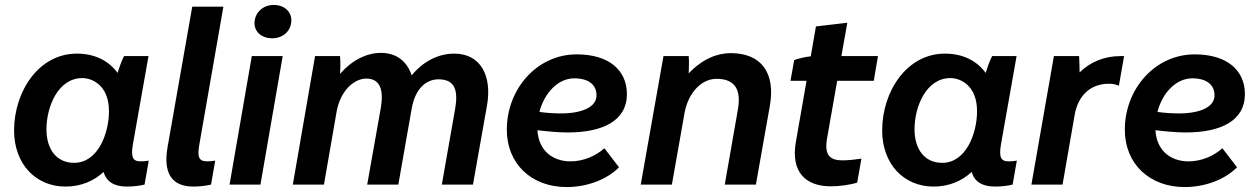

<svg xmlns="http://www.w3.org/2000/svg" viewBox="-20 -747 5096 777"><path d="M494 8C520 8 544 5 565 0L582 -97C571 -95 561 -94 549 -94C517 -94 509 -111 518 -164L581 -520H482C472 -501 463 -475 456 -452C420 -501 364 -530 291 -530C136 -530 37 -376 37 -219C37 -84 124 8 245 8C307 8 359 -14 399 -51C411 -12 441 8 494 8ZM313 -431C354 -431 421 -401 421 -297C421 -208 377 -88 280 -88C210 -88 168 -141 168 -224C168 -315 215 -431 313 -431Z M762 8C788 8 812 5 834 0L851 -97C840 -95 829 -94 819 -94C783 -94 778 -113 787 -164L884 -720H758L658 -151C640 -48 674 8 762 8Z M909 0H1034L1124 -520H999ZM1082 -592C1124 -592 1159 -621 1159 -665C1159 -700 1131 -727 1087 -727C1045 -727 1010 -696 1010 -653C1010 -618 1039 -592 1082 -592Z M1165 0H1291L1342 -294C1358 -384 1416 -429 1462 -429C1520 -429 1533 -381 1521 -310L1466 0H1592L1646 -307C1660 -387 1703 -426 1755 -426C1824 -426 1834 -377 1822 -307L1768 0H1894L1951 -321C1971 -437 1928 -530 1818 -530C1759 -530 1696 -503 1646 -442C1628 -497 1586 -533 1522 -533C1463 -533 1404 -503 1356 -448C1358 -476 1358 -499 1356 -520H1255Z M2273 10C2357 10 2437 -21 2485 -70L2426 -147C2392 -117 2343 -94 2289 -94C2212 -94 2159 -142 2155 -220C2198 -215 2239 -211 2278 -211C2419 -211 2517 -258 2517 -366C2517 -464 2443 -527 2314 -527C2153 -527 2031 -387 2031 -222C2031 -84 2131 10 2273 10ZM2163 -294C2183 -372 2239 -430 2304 -430C2362 -430 2394 -404 2394 -361C2394 -314 2336 -288 2250 -288C2222 -288 2191 -290 2163 -294Z M2573 0H2699L2751 -294C2767 -373 2819 -428 2880 -428C2957 -428 2980 -381 2966 -303L2913 0H3039L3095 -316C3120 -453 3060 -532 2937 -532C2882 -532 2822 -508 2767 -450C2768 -475 2769 -501 2767 -520H2665Z M3342 7C3377 7 3421 1 3449 -8L3466 -105C3448 -102 3412 -98 3390 -98C3344 -98 3314 -114 3327 -187L3368 -420H3516L3533 -520H3385L3409 -655L3282 -640L3261 -519C3238 -517 3212 -510 3194 -504L3179 -420H3244L3201 -174C3179 -50 3241 7 3342 7Z M4007 8C4033 8 4057 5 4078 0L4095 -97C4084 -95 4074 -94 4062 -94C4030 -94 4022 -111 4031 -164L4094 -520H3995C3985 -501 3976 -475 3969 -452C3933 -501 3877 -530 3804 -530C3649 -530 3550 -376 3550 -219C3550 -84 3637 8 3758 8C3820 8 3872 -14 3912 -51C3924 -12 3954 8 4007 8ZM3826 -431C3867 -431 3934 -401 3934 -297C3934 -208 3890 -88 3793 -88C3723 -88 3681 -141 3681 -224C3681 -315 3728 -431 3826 -431Z M4154 0H4280L4329 -282C4343 -362 4395 -411 4475 -408C4488 -407 4499 -404 4508 -400L4529 -520H4514C4450 -520 4393 -497 4349 -454C4349 -475 4348 -498 4347 -520H4245Z M4774 10C4858 10 4938 -21 4986 -70L4927 -147C4893 -117 4844 -94 4790 -94C4713 -94 4660 -142 4656 -220C4699 -215 4740 -211 4779 -211C4920 -211 5018 -258 5018 -366C5018 -464 4944 -527 4815 -527C4654 -527 4532 -387 4532 -222C4532 -84 4632 10 4774 10ZM4664 -294C4684 -372 4740 -430 4805 -430C4863 -430 4895 -404 4895 -361C4895 -314 4837 -288 4751 -288C4723 -288 4692 -290 4664 -294Z"/></svg>

Font: Fixel Text 20240404 SemiBold
Style: Italic
Weight: 600
Width: 4
Italic angle: -10°
Designer: AlfaBravo + MacPaw
Foundry: Kyrylo Tkachov, Marchela Mozhyna, Serhii Makarenko, Maria Weinstein, Zakhar Kryvoshyya
Version: Version 1.211;Glyphs 3.2 (3225)